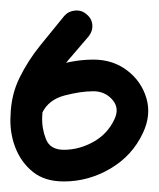

<svg xmlns="http://www.w3.org/2000/svg" viewBox="-25 -314 301 364"><path d="M143 -245Q124 -223 104 -199.5Q84 -176 70 -149.5Q56 -123 55 -93Q55 -93 55 -93Q55 -93 55 -93Q55 -93 55 -93Q55 -93 55 -93Q54 -71 62 -50.5Q70 -30 96 -30Q125 -30 152 -45Q179 -60 192 -88Q202 -109 188 -125Q174 -141 152 -141Q152 -141 152 -141Q152 -141 152 -141Q152 -141 152 -141Q152 -141 152 -141Q128 -141 97.5 -133Q67 -125 55 -100Q50 -89 38 -85Q26 -81 15 -86Q4 -91 0 -103Q-4 -115 1 -126Q21 -168 65.5 -184.5Q110 -201 152 -201Q152 -201 152 -201Q152 -201 152 -201Q152 -201 152 -201Q152 -201 152 -201Q189 -201 216 -180.5Q243 -160 252.5 -128Q262 -96 246 -62Q226 -19 184.5 5.5Q143 30 96 30Q60 30 37.5 12Q15 -6 4 -34.5Q-7 -63 -5 -95Q-5 -95 -5 -95Q-5 -95 -5 -95Q-5 -95 -5 -95Q-5 -95 -5 -95Q-4 -134 12 -166.5Q28 -199 51 -227.5Q74 -256 97 -284Q105 -293 117.5 -294Q130 -295 139 -287Q149 -279 150 -267Q151 -255 143 -245Z"/></svg>

Font: FRB American Cursive Guidelines Arrows
Style: Bold Italic
Weight: 700
Italic angle: -25°
Version: Version 2.0;Modular Font Editor K font №1